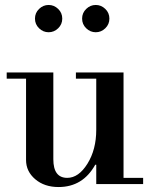

<svg xmlns="http://www.w3.org/2000/svg" viewBox="-20 -742 610 774"><path d="M478 -450V-25H557V0H368V-78H364Q314 12 216 12Q159 12 122 -19.5Q85 -51 85 -97V-425H7V-450H195V-100Q195 -25 251 -25Q297 -25 332.5 -82Q368 -139 368 -219V-425H286V-450ZM137.5 -628Q121 -644 121 -667Q121 -690 137.5 -706Q154 -722 176 -722Q198 -722 214.5 -706Q231 -690 231 -667Q231 -644 214.5 -628Q198 -612 176 -612Q154 -612 137.5 -628ZM327.5 -628Q311 -644 311 -667Q311 -690 327.5 -706Q344 -722 366 -722Q388 -722 404.5 -706Q421 -690 421 -667Q421 -644 404.5 -628Q388 -612 366 -612Q344 -612 327.5 -628Z"/></svg>

Font: Libre Bodoni
Style: Regular
Weight: 400
Designer: Pablo Impallari, Rodrigo Fuenzalida
Foundry: Pablo Impallari, Rodrigo Fuenzalida
Version: Version 1.001